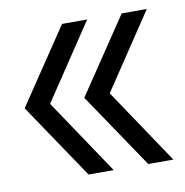

<svg xmlns="http://www.w3.org/2000/svg" viewBox="-58 -571 527 548"><g transform="rotate(-10 205.5 -296.5)"><path d="M156.2 -78.1H229L83 -295.9L229 -514.6H156.2L9.3 -295.9ZM182.1 -295.9 329.1 -78.1H401.9L255.9 -295.9L401.9 -514.6H329.1Z"/></g></svg>

Font: Guggenheim Sans Display Light
Style: Regular
Weight: 300
Designer: Modified by Tom Baber under direction of Pentagram Design 2023
Foundry: rsms
Version: Version 1.001;Glyphs 3.1.2 (3151)